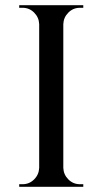

<svg xmlns="http://www.w3.org/2000/svg" viewBox="-20 -720 394 740"><path d="M224 -700V0H131V-700ZM134 -73V0H54V-10Q54 -10 60.5 -10Q67 -10 67 -10Q93 -10 111.5 -28.5Q130 -47 131 -73ZM134 -627H131Q130 -653 111.5 -671.5Q93 -690 67 -690Q67 -690 60.5 -690Q54 -690 54 -690V-700H134ZM221 -73H224Q225 -47 243.5 -28.5Q262 -10 288 -10Q288 -10 294 -10Q300 -10 301 -10V0H221ZM221 -627V-700H301V-690Q300 -690 294 -690Q288 -690 288 -690Q262 -690 243.5 -671.5Q225 -653 224 -627Z"/></svg>

Font: Cinzel Eorzea
Style: Regular
Weight: 500
Designer: Natanael Gama
Version: Version 2.000